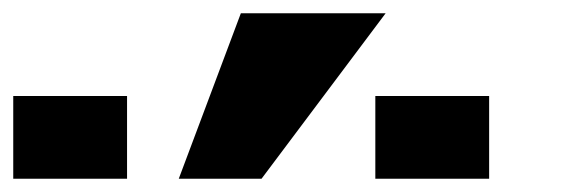

<svg xmlns="http://www.w3.org/2000/svg" viewBox="-20 -895 884 290"><path d="M718.8 -750V-625H546.9V-750ZM171.9 -750V-625H0V-750ZM375 -625H250L343.8 -875H562.5Z"/></svg>

Font: CraftyPE
Style: Regular
Weight: 400
Designer: Erek Butcher
Foundry: Haunted Coop
Version: Version 0.018;April 4, 2024;FontCreator 15.0.0.2962 64-bit